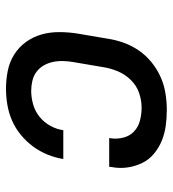

<svg xmlns="http://www.w3.org/2000/svg" viewBox="12 -580 576 640"><g transform="rotate(-90 300.0 -260.0)"><path d="M254 8Q227 8 201 4.5Q175 1 151.5 -8.5Q128 -18 108 -34.5Q88 -51 77 -73.5Q66 -96 62 -122Q58 -148 63 -175L64 -184H160L159 -179Q156 -157 161.5 -136Q167 -115 182 -101Q197 -87 218 -81.5Q239 -76 261 -76Q286 -76 310.5 -84.5Q335 -93 353.5 -112Q372 -131 382 -154.5Q392 -178 396 -203L413 -303Q416 -320 416.5 -337.5Q417 -355 413.5 -371.5Q410 -388 402 -402Q394 -416 381 -426Q368 -436 351 -440Q334 -444 317 -444Q295 -444 272 -437.5Q249 -431 230.5 -416Q212 -401 200.5 -380Q189 -359 186 -337H90Q94 -363 104.5 -389Q115 -415 131.5 -437.5Q148 -460 170.5 -478.5Q193 -497 218.5 -508Q244 -519 271 -523.5Q298 -528 324 -528Q355 -528 384.5 -522Q414 -516 438.5 -500.5Q463 -485 480 -461.5Q497 -438 505 -410Q513 -382 513 -351Q513 -320 508 -289L491 -189Q487 -162 477.5 -135.5Q468 -109 451.5 -85Q435 -61 412 -42.5Q389 -24 363 -12.5Q337 -1 309 3.5Q281 8 254 8Z"/></g></svg>

Font: Iosevka HT Medium Extended
Style: Italic
Weight: 500
Width: 7
Italic angle: -9°
Monospace: yes
Designer: Belleve Invis
Foundry: Belleve Invis
Version: Version 32.3.0; ttfautohint (v1.8.4)